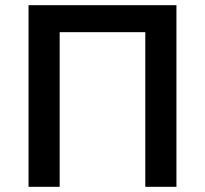

<svg xmlns="http://www.w3.org/2000/svg" viewBox="-20 -720 790 740"><path d="M90 -700H660V0H540V-596H210V0H90Z"/></svg>

Font: .
Style: 
Weight: 500
Designer: A.Korolkova, Vitaly Kuzmin
Foundry: ParaType Ltd
Version: Version 1.000; Glyphs 3.2, build 3192.0